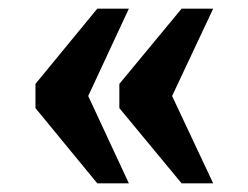

<svg xmlns="http://www.w3.org/2000/svg" viewBox="-20 -492 574 444"><path d="M400 -68 256 -242V-298L400 -472H473L378 -270L473 -68ZM205 -68 62 -242V-298L205 -472H278L184 -270L278 -68Z"/></svg>

Font: Noto Serif Khmer SemiCondensed ExtraBold
Style: Regular
Weight: 800
Width: 4
Designer: Danh Hong and the Monotype Design Team
Foundry: Monotype Imaging Inc.
Version: Version 2.004